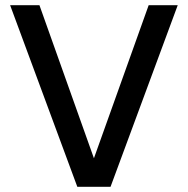

<svg xmlns="http://www.w3.org/2000/svg" viewBox="-20 -720 724 740"><path d="M278 0 19 -700H132L342 -110L553 -700H665L406 0Z"/></svg>

Font: Firefly Display Medium
Style: Regular
Weight: 500
Designer: Colophon Foundry, Jonny Pinhorn
Foundry: Colophon Foundry
Version: Version 1.200; ttfautohint (v1.8.3)